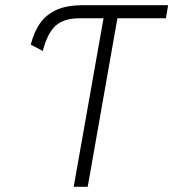

<svg xmlns="http://www.w3.org/2000/svg" viewBox="-20 -720 668 740"><path d="M264 0 379 -649.5H286Q223.5 -649.5 192.2 -618.8Q161 -588 145 -523.5L98.5 -548Q111.5 -599 136.2 -632.8Q161 -666.5 200.8 -683.2Q240.5 -700 298.5 -700H628L619.5 -649.5H432.5L318 0Z"/></svg>

Font: Overpass ExtraLight
Style: Italic
Weight: 250
Italic angle: -10°
Designer: Delve Withrington, Dave Bailey, Thomas Jockin
Foundry: Delve Fonts LLC
Version: Version 4.000